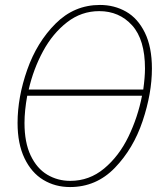

<svg xmlns="http://www.w3.org/2000/svg" viewBox="-20 -745 653 776"><path d="M594 -468Q594 -368 556.5 -256Q519 -144 444 -66.5Q369 11 263 11Q203 11 155 -18Q107 -47 79 -105.5Q51 -164 51 -248Q51 -352 90 -463Q129 -574 204.5 -649.5Q280 -725 384 -725Q442 -725 489.5 -698Q537 -671 565.5 -613Q594 -555 594 -468ZM96 -383H559Q566 -434 566 -468Q566 -585 514 -642.5Q462 -700 381 -700Q309 -700 251 -655Q193 -610 154 -538Q115 -466 96 -383ZM554 -358H90Q79 -297 79 -248Q79 -169 104 -116.5Q129 -64 171 -39Q213 -14 264 -14Q341 -14 401 -64Q461 -114 499 -192.5Q537 -271 554 -358Z"/></svg>

Font: Noto Serif NarrowThin
Style: Italic
Weight: 250
Width: 4
Italic angle: -12°
Designer: Monotype Design Team
Foundry: Monotype Imaging Inc.
Version: Version 1.001